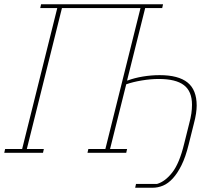

<svg xmlns="http://www.w3.org/2000/svg" viewBox="-23 -718 1007 902"><path d="M1 -18H81L246 -680H166L170 -698H743L739 -680H659L574 -340H577Q609 -352 648.5 -358.5Q688 -365 727 -365Q815 -365 858 -330.5Q901 -296 901 -222Q901 -206 898 -185Q895 -164 887 -134L863 -38Q849 19 830 57.5Q811 96 789 120Q767 144 743 154Q719 164 694 164H612L616 146H715Q753 135 786.5 92Q820 49 842 -42L865 -134Q873 -164 876 -185Q879 -206 879 -226Q879 -289 841 -318Q803 -347 723 -347Q685 -347 643 -340Q601 -333 570 -322L494 -18H574L570 0H388L392 -18H472L637 -680H268L103 -18H183L179 0H-3Z"/></svg>

Font: IBM Plex Serif Thin
Style: Italic
Weight: 100
Italic angle: -14°
Designer: Mike Abbink, Paul van der Laan, Pieter van Rosmalen
Foundry: Bold Monday
Version: Version 3.001